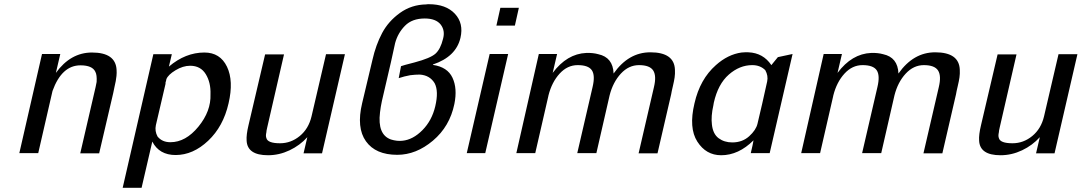

<svg xmlns="http://www.w3.org/2000/svg" viewBox="-20 -729 5149 914"><path d="M72 0 180 -472H267L246 -382Q316 -479 418 -479Q531 -479 535 -396Q536 -382 534.5 -367.5Q533 -353 531 -343Q529 -333 525 -315Q521 -297 519 -286Q491 -168 452 1H362L435 -314Q439 -333 440 -339Q442 -372 434 -387Q420 -418 363 -418Q274 -418 230 -296L162 0Z M564 165 710 -471H798L784 -412Q863 -479 953 -479Q1028 -479 1060.5 -411.5Q1093 -344 1068 -237Q1043 -127 971 -59Q899 9 816 9Q738 9 705 -55L654 165ZM772 -352Q772 -350 770.5 -344.5Q769 -339 768 -336V-333V-330L722 -133Q716 -105 730 -79Q752 -52 791 -52Q864 -52 924.5 -126Q985 -200 982 -280Q984 -336 959.5 -376Q935 -416 885 -416Q851 -416 815.5 -394.5Q780 -373 772 -352Z M1163 -133 1242 -470H1332L1252 -122Q1250 -116 1249 -108L1248 -99Q1244 -82 1248 -72Q1254 -47 1313 -47Q1365 -47 1407 -81.5Q1449 -116 1463 -175L1532 -471H1622L1513 1H1425L1443 -76Q1408 -37 1358.5 -13.5Q1309 10 1256 10Q1157 10 1154 -60Q1152 -87 1163 -133Z M1704 -238 1753 -444Q1769 -515 1799 -571.5Q1829 -628 1884 -667.5Q1939 -707 2009 -708Q2012 -709 2021 -709Q2103 -709 2145.5 -663.5Q2188 -618 2172 -549Q2151 -459 2041 -422V-420Q2110 -410 2134 -359Q2158 -308 2143 -234Q2121 -127 2041 -59.5Q1961 8 1871 8Q1768 8 1722 -56.5Q1676 -121 1704 -238ZM1878 -357 1889 -414Q1899 -418 1954 -432Q2029 -452 2053 -473.5Q2077 -495 2089 -544Q2100 -583 2078 -612Q2055 -641 2002 -641Q1942 -641 1908 -606.5Q1874 -572 1861 -524L1841 -433L1798 -248Q1792 -220 1789 -194Q1776 -88 1841 -65Q1870 -56 1896 -59Q1946 -64 1991 -109.5Q2036 -155 2052 -223Q2069 -295 2049 -333Q2026 -371 1978 -374Q1957 -374 1933 -371Q1905 -366 1878 -357Z M2343 -607 2362 -692H2450L2431 -607ZM2202 0 2311 -472H2399L2290 0Z M2438 0 2545 -472H2632L2611 -382Q2679 -473 2771 -477Q2803 -478 2828 -471Q2898 -456 2901 -379Q2972 -480 3076 -480Q3190 -480 3193 -397Q3194 -378 3191.5 -360.5Q3189 -343 3183 -318Q3177 -293 3175 -280L3110 1H3020L3093 -314Q3106 -368 3089.5 -393.5Q3073 -419 3022 -419Q2973 -419 2935.5 -378.5Q2898 -338 2882 -275L2819 0H2728L2801 -315Q2814 -370 2797.5 -394.5Q2781 -419 2730 -419Q2681 -419 2644 -378.5Q2607 -338 2591 -275Q2590 -273 2590 -270L2528 0Z M3286 -237Q3312 -352 3388 -419Q3445 -470 3510 -479Q3532 -481 3543 -480Q3613 -477 3652 -419L3683 -457L3753 -472L3644 0H3554L3562 -35L3564 -45L3567 -61Q3496 10 3413 10Q3341 10 3299.5 -55Q3258 -120 3286 -237ZM3378 -240Q3377 -238 3377 -234Q3377 -230 3376 -228Q3364 -175 3369 -136Q3374 -91 3401 -71Q3428 -51 3466 -51Q3514 -51 3546.5 -80.5Q3579 -110 3586 -140Q3608 -231 3632 -341Q3638 -368 3623 -395Q3599 -419 3561 -419Q3501 -419 3449.5 -374Q3398 -329 3378 -240Z M3794 0 3901 -472H3988L3967 -382Q4035 -473 4127 -477Q4159 -478 4184 -471Q4254 -456 4257 -379Q4328 -480 4432 -480Q4546 -480 4549 -397Q4550 -378 4547.5 -360.5Q4545 -343 4539 -318Q4533 -293 4531 -280L4466 1H4376L4449 -314Q4462 -368 4445.5 -393.5Q4429 -419 4378 -419Q4329 -419 4291.5 -378.5Q4254 -338 4238 -275L4175 0H4084L4157 -315Q4170 -370 4153.5 -394.5Q4137 -419 4086 -419Q4037 -419 4000 -378.5Q3963 -338 3947 -275Q3946 -273 3946 -270L3884 0Z M4650 -133 4729 -470H4819L4739 -122Q4737 -116 4736 -108L4735 -99Q4731 -82 4735 -72Q4741 -47 4800 -47Q4852 -47 4894 -81.5Q4936 -116 4950 -175L5019 -471H5109L5000 1H4912L4930 -76Q4895 -37 4845.5 -13.5Q4796 10 4743 10Q4644 10 4641 -60Q4639 -87 4650 -133Z"/></svg>

Font: Coval
Style: Book Italic
Weight: 350
Foundry: Context Ltd
Version: Version 001.000